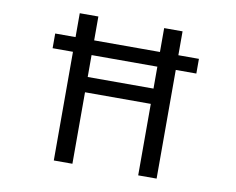

<svg xmlns="http://www.w3.org/2000/svg" viewBox="-79 -836 1159 943"><g transform="rotate(10 500.0 -365.0)"><path d="M337.9 -540V-430.7H666V-540ZM143.6 -540V-613.3H245.1V-732.4H337.9V-613.3H666V-732.4H757.8V-613.3H860.4V-540H757.8V2H666V-354.5H337.9V2H245.1V-540Z"/></g></svg>

Font: Gen Shin Gothic Monospace Regular
Style: Regular
Weight: 400
Designer: [Source Han Sans]
Ryoko NISHIZUKA  (kana & ideographs); Paul D. Hunt (Latin, Greek & Cyrillic); Wenlong ZHANG  (bopomofo
Version: Version 1.002.20150607